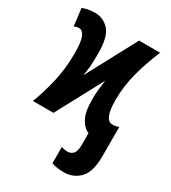

<svg xmlns="http://www.w3.org/2000/svg" viewBox="-193 -656 886 995"><g transform="rotate(30 250.0 -158.5)"><path d="M350 240Q407 240 444.5 200.5Q482 161 482 70V-107Q465 -100 444 -100Q395 -100 395 -218Q395 -300 415.5 -379Q436 -458 473 -546H347L186 -245Q191 -267 194 -301Q197 -335 197 -383Q197 -482 162.5 -519.5Q128 -557 78 -557Q53 -557 33.5 -552.5Q14 -548 4 -543L17 -439Q28 -447 44 -447Q67 -447 79 -419Q91 -391 91 -320Q91 -226 70.5 -142Q50 -58 27 0H150L299 -278Q295 -250 292 -222Q289 -194 289 -158Q289 -89 308 -51.5Q327 -14 360 1V68Q360 109 346.5 123.5Q333 138 313 138Q293 138 276 131V229Q292 235 311.5 237.5Q331 240 350 240Z"/></g></svg>

Font: Noto Sans Mono UI Condensed
Style: Bold
Weight: 700
Width: 3
Designer: Monotype Design team
Foundry: Monotype Imaging Inc.
Version: 1.000